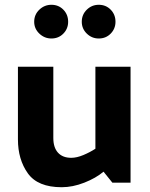

<svg xmlns="http://www.w3.org/2000/svg" viewBox="-20 -764 628 803"><path d="M463 -673Q463 -644 443 -623.5Q423 -603 393 -603Q364 -603 343 -623.5Q322 -644 322 -673Q322 -703 343 -723.5Q364 -744 393 -744Q423 -744 443 -723.5Q463 -703 463 -673ZM265 -673Q265 -644 245 -623.5Q225 -603 195 -603Q166 -603 144.5 -623.5Q123 -644 123 -673Q123 -703 144.5 -723.5Q166 -744 195 -744Q225 -744 245 -723.5Q265 -703 265 -673ZM238 19Q138 19 96.5 -39Q55 -97 55 -181V-485H203V-187Q203 -147 222.5 -125.5Q242 -104 278 -104Q301 -104 328.5 -115.5Q356 -127 379 -142V-485H526V0H450L413 -46Q381 -19 332.5 0Q284 19 238 19Z"/></svg>

Font: Palanquin Dark Medium
Style: Regular
Weight: 500
Designer: Pria Ravichandran
Version: Version 1.001